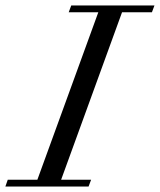

<svg xmlns="http://www.w3.org/2000/svg" viewBox="-68 -683 586 703"><path d="M-48.3 0 -39.6 -24.9H68.8L292 -638.2H183.6L192.9 -663.1H497.6L488.3 -638.2H378.9L155.8 -24.9H265.6L256.3 0Z"/></svg>

Font: Elstob 14pt
Style: Italic
Weight: 400
Italic angle: -20°
Designer: Peter S. Baker
Version: Version 1.015